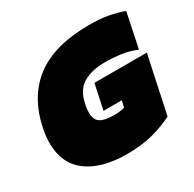

<svg xmlns="http://www.w3.org/2000/svg" viewBox="-147 -809 983 974"><g transform="rotate(-30 344.5 -322.0)"><path d="M331 10Q184 10 100.5 -52Q17 -114 17 -235Q17 -255 19.5 -277Q22 -299 27 -322Q62 -486 175.5 -570Q289 -654 490 -654Q552 -654 599.5 -645.5Q647 -637 689 -621L647 -419Q604 -437 558 -443.5Q512 -450 462 -450Q392 -450 341 -422.5Q290 -395 274 -322Q267 -293 267 -267Q267 -227 292 -210.5Q317 -194 373 -194Q405 -194 434 -201L443 -240H336L367 -386H674L603 -53Q557 -28 488.5 -9Q420 10 331 10Z"/></g></svg>

Font: Kanit Black
Style: Italic
Weight: 900
Italic angle: -12°
Designer: Katatrad Team
Foundry: CadsonDemak
Version: Version 2.000; ttfautohint (v1.8.3)